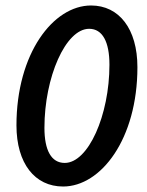

<svg xmlns="http://www.w3.org/2000/svg" viewBox="-20 -668 536 700"><path d="M210 12C348 12 481 -161 481 -423C481 -563 414 -648 312 -648C174 -648 40 -473 40 -211C40 -72 107 12 210 12ZM216 -74C167 -74 142 -120 142 -202C142 -386 219 -563 305 -563C354 -563 379 -515 379 -432C379 -248 302 -74 216 -74Z"/></svg>

Font: Source Sans Pro Semibold
Style: Italic
Weight: 600
Italic angle: -11°
Designer: Paul D. Hunt
Foundry: Adobe Systems Incorporated
Version: Version 3.006;hotconv 1.0.111;makeotfexe 2.5.65597